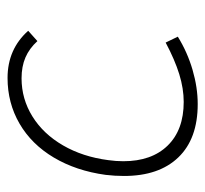

<svg xmlns="http://www.w3.org/2000/svg" viewBox="-38 -512 556 521"><g transform="rotate(-90 240.5 -252.0)"><path d="M23 -194Q23 -219 26 -244Q37 -324 73 -384.5Q109 -445 165 -477.5Q221 -510 289 -510Q367 -510 417 -454L389 -429Q369 -451 344.5 -461.5Q320 -472 288 -472Q232 -472 184.5 -442.5Q137 -413 106 -359.5Q75 -306 66 -237Q63 -216 63 -196Q63 -119 105.5 -75.5Q148 -32 224 -32Q260 -32 299 -44Q338 -56 385 -81L401 -48Q359 -22 311 -8Q263 6 218 6Q124 6 73.5 -46.5Q23 -99 23 -194Z"/></g></svg>

Font: Bellota Text Light
Style: Italic
Weight: 300
Italic angle: -7.5°
Designer: Kemie Guaida
Foundry: Kemie Guaida
Version: Version 4.001